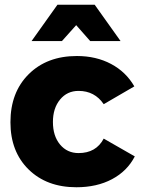

<svg xmlns="http://www.w3.org/2000/svg" viewBox="-20 -783 602 809"><path d="M301 -677 241 -610H113L222 -763H379L488 -610H360ZM417 -199 548 -124Q516 -62 452 -28Q388 6 302 6Q177 6 100.5 -69Q24 -144 24 -268Q24 -394 101 -470.5Q178 -547 304 -547Q385 -547 448 -513.5Q511 -480 546 -419L417 -344Q379 -400 311 -400Q263 -400 233 -363.5Q203 -327 203 -269Q203 -210 233 -174Q263 -138 311 -138Q385 -138 417 -199Z"/></svg>

Font: Montserrat arm
Style: Bold
Weight: 700
Designer: Julieta Ulanovsky
Foundry: Julieta Ulanovsky
Version: Version 6.000;PS 006.000;hotconv 1.0.88;makeotf.lib2.5.64775